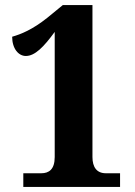

<svg xmlns="http://www.w3.org/2000/svg" viewBox="-20 -738 533 758"><path d="M72 0H454V-54H398C362 -54 345 -78 345 -118V-718H228L167 -668C108 -621 63 -603 28 -593C28 -546 53 -517 82 -517C118 -517 153 -553 196 -612V-118C196 -69 173 -54 143 -54H72Z"/></svg>

Font: Noto Serif Myanmar Condensed ExtraBold
Style: Regular
Weight: 800
Width: 3
Designer: Ben Mitchell and the Monotype Design Team
Foundry: Monotype Imaging Inc.
Version: Version 2.106